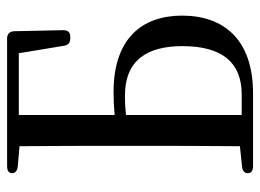

<svg xmlns="http://www.w3.org/2000/svg" viewBox="-116 -630 733 541"><g transform="rotate(-90 250.5 -359.5)"><path d="M33 -28C33 -18 40 -13 53 -13H258C408 -13 477 -94 477 -213C477 -326 412 -406 262 -406C239 -406 218 -405 197 -403V-673H371L392 -546C394 -533 401 -528 413 -528H417C430 -528 436 -534 436 -548L433 -686C433 -698 425 -706 413 -706H53C40 -706 33 -701 33 -692C33 -683 40 -677 52 -676L109 -671C110 -576 110 -481 110 -387V-339C110 -241 110 -146 109 -50L52 -44C40 -43 33 -37 33 -28ZM197 -45V-371C214 -373 232 -374 251 -374C351 -374 391 -312 391 -212C391 -100 345 -45 255 -45Z"/></g></svg>

Font: 寒蝉锦书宋 CompactLight
Style: Bold
Weight: 400
Width: 4
Designer: 寒蝉锦书宋{Warren} 思源宋体{Ryoko NISHIZUKA 西塚涼子 (kana & ideographs); Frank Grießhammer (Latin, Greek & Cyrillic); Wenlong ZHANG 
Foundry: Adobe & ChillType
Version: Version 2.000;Glyphs 3.1.1 (3135)